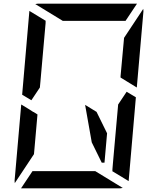

<svg xmlns="http://www.w3.org/2000/svg" viewBox="-20 -1020 856 1040"><path d="M649 -782 652 -815 756 -972Q757 -968 757 -959L721 -546L633 -600V-607ZM716 -493 677 -41Q677 -41 677 -39L588 -93L589 -95V-103L592 -139L599 -218L620 -454L666 -523ZM100 -507 139 -959Q139 -959 139 -961L228 -907L227 -905V-895L224 -861L217 -782L199 -578L196 -546L150 -477ZM167 -218 164 -185 60 -28Q59 -32 59 -41L95 -454L141 -426L161 -413V-414L183 -400ZM560 -298 546 -139H531L477 -249L441 -452L503 -414ZM496 -93 645 -2Q637 0 632 0H96H94L156 -93H159H190H326H418ZM320 -907 171 -998Q179 -1000 184 -1000H720H722L660 -907H657H626H490H398Z"/></svg>

Font: DSEG14 Modern Mini
Style: Italic
Weight: 400
Italic angle: -5°
Designer: Keshikan(Twitter:@keshinomi_88pro)
Version: Version 0.46